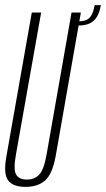

<svg xmlns="http://www.w3.org/2000/svg" viewBox="-31 -724 413 749"><path d="M68 5Q117 5 145.2 -20.2Q173.5 -45.5 186 -114L284.5 -675H248L150.5 -120Q140 -61.5 121.8 -42.5Q103.5 -23.5 73.5 -23.5Q44 -23.5 32.2 -42.5Q20.5 -61.5 31 -120L129.5 -675H93L-6 -114Q-18.5 -45.5 0.8 -20.2Q20 5 68 5ZM277 -641 274.5 -624.5Q301.5 -624.5 319 -632.8Q336.5 -641 347 -658.2Q357.5 -675.5 362.5 -704H338.5Q334 -681 327.2 -667.5Q320.5 -654 309 -647.5Q297.5 -641 277 -641Z"/></svg>

Font: Anybody ExtraCondensed ExtraLight
Style: Italic
Weight: 250
Width: 2
Italic angle: -10°
Version: Version 1.113;gftools[0.9.25]